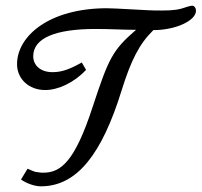

<svg xmlns="http://www.w3.org/2000/svg" viewBox="-20 -660 710 676"><path d="M656 -640C652 -640 646 -638 639 -636C611 -626 592 -623 551 -623C534 -623 517 -623 501 -624C388 -630 373 -631 357 -631C153 -631 40 -533 40 -434C40 -382 82 -343 139 -343C185 -343 241 -369 283 -414L268 -440C215 -410 189 -406 164 -406C124 -406 97 -429 97 -462C97 -525 173 -558 316 -558C369 -558 414 -555 459 -555C376 -483 363 -456 306 -283C244 -93 195 -52 133 -52C128 -52 123 -52 118 -53L104 -55C101 -56 87 -61 77 -66L54 -28C72 -15 101 -4 124 -4C252 -4 339 -119 408 -341C441 -447 470 -505 520 -554C600 -554 670 -588 670 -622C670 -632 664 -640 656 -640Z"/></svg>

Font: Marck Script
Style: Regular
Weight: 400
Designer: Denis Masharov, Marck Fogel
Foundry: Denis Masharov
Version: Version 1.002